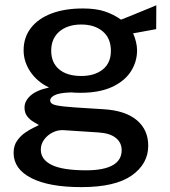

<svg xmlns="http://www.w3.org/2000/svg" viewBox="-20 -558 664 748"><path d="M297 171Q171 171 102 135.8Q33 100.5 33 37.5Q33 10 46.2 -9.2Q59.5 -28.5 77.8 -41Q96 -53.5 111.5 -60.8Q127 -68 131.5 -71Q123 -76 109.8 -83.8Q96.5 -91.5 86 -104.8Q75.5 -118 75.5 -139.5Q75.5 -164.5 99.2 -185.8Q123 -207 171 -217Q124 -240 98 -279Q72 -318 72 -362Q72 -412.5 100.5 -449.2Q129 -486 180.8 -505.5Q232.5 -525 302.5 -525Q354 -525 388.2 -513.5Q422.5 -502 451.5 -481.5Q461 -485 478.8 -492.2Q496.5 -499.5 517.5 -508Q538.5 -516.5 557.8 -524.5Q577 -532.5 589 -537.5L588.5 -444.5L498.5 -428Q505.5 -413 509.8 -395Q514 -377 514 -362Q514 -317 489.5 -279.2Q465 -241.5 416 -219Q367 -196.5 293.5 -196.5Q286.5 -196.5 275.5 -196.8Q264.5 -197 257 -198Q210.5 -196.5 193 -187.2Q175.5 -178 175.5 -167Q175.5 -153 198 -148Q220.5 -143 272 -139.5Q290.5 -138 319.2 -136.5Q348 -135 383 -132.5Q468 -127.5 512.8 -90Q557.5 -52.5 557.5 9.5Q557.5 80.5 493 125.8Q428.5 171 297 171ZM315.5 105.5Q384 105.5 419 85.8Q454 66 454 27Q454 -2 431.5 -20.5Q409 -39 364 -42L226 -51Q205.5 -52 185.2 -42Q165 -32 152 -14.2Q139 3.5 139 25Q139 64 182 84.8Q225 105.5 315.5 105.5ZM296.5 -262Q348.5 -262 380.2 -287.2Q412 -312.5 412 -360Q412 -409 380.2 -435.8Q348.5 -462.5 296.5 -462.5Q244 -462.5 211.8 -435.5Q179.5 -408.5 179.5 -360Q179.5 -314 210.2 -288Q241 -262 296.5 -262Z"/></svg>

Font: Public Sans Thin Medium
Style: Regular
Weight: 500
Version: Version 2.001